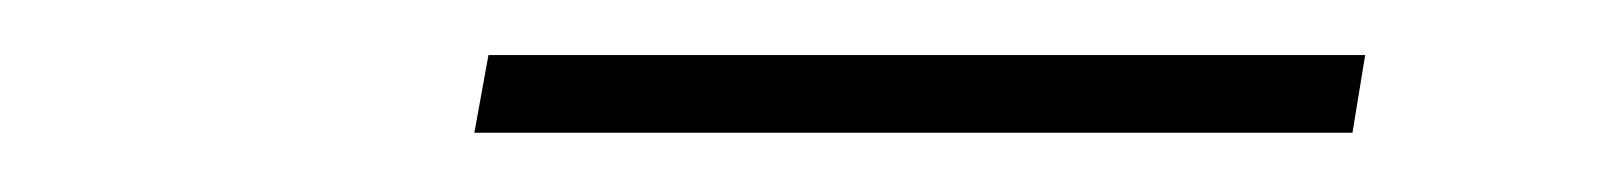

<svg xmlns="http://www.w3.org/2000/svg" viewBox="-20 -700 573 68"><path d="M148 -653H459L463.5 -680.5H153Z"/></svg>

Font: Anybody SemiExpanded Light
Style: Italic
Weight: 300
Width: 6
Italic angle: -10°
Version: Version 1.113;gftools[0.9.25]